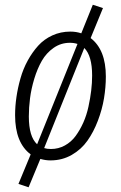

<svg xmlns="http://www.w3.org/2000/svg" viewBox="-20 -668 512 813"><path d="M363.8 -506.8Q428.2 -457.5 428.2 -344.2Q428.2 -298.8 420.4 -251.7Q412.6 -204.6 394.5 -157Q376.5 -109.4 350.3 -72.3Q324.2 -35.2 283.7 -12Q243.2 11.2 193.8 11.2Q172.4 11.2 150.9 4.9L101.1 125L58.1 110.8L109.9 -14.2Q43.9 -63.5 43.9 -180.2Q43.9 -217.8 49.6 -256.8Q55.2 -295.9 66.7 -336.2Q78.1 -376.5 97.4 -411.6Q116.7 -446.8 141.6 -474.4Q166.5 -502 201.7 -518.1Q236.8 -534.2 277.8 -534.2Q302.7 -534.2 324.2 -526.9L373 -647.9L416 -633.8ZM275.9 -486.8Q237.8 -486.8 207 -465.3Q176.3 -443.8 157.2 -410.6Q138.2 -377.4 125.2 -334.7Q112.3 -292 107.2 -252.2Q102.1 -212.4 102.1 -174.8Q102.1 -89.4 137.2 -57.1L308.1 -481.9Q293.5 -486.8 275.9 -486.8ZM195.8 -37.1Q227.5 -37.1 254.6 -52Q281.7 -66.9 300.3 -92.3Q318.8 -117.7 332.8 -148.9Q346.7 -180.2 354.5 -216.1Q362.3 -252 366.2 -284.7Q370.1 -317.4 370.1 -348.1Q370.1 -431.6 336.9 -464.8L167 -41Q178.7 -37.1 195.8 -37.1Z"/></svg>

Font: Fira Sans Compressed Light
Style: Italic
Weight: 300
Width: 3
Italic angle: -8°
Designer: Carrois Corporate & Edenspiekermann AG
Foundry: Carrois Corporate GbR & Edenspiekermann AG
Version: Version 4.203;PS 004.203;hotconv 1.0.88;makeotf.lib2.5.64775